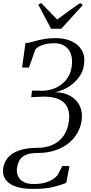

<svg xmlns="http://www.w3.org/2000/svg" viewBox="-36 -1004 605 1274"><path d="M183 249.5Q112.5 249.5 66.5 233Q20.5 216.5 -0.2 185.8Q-21 155 -15 112.5Q-11.5 87 1.8 62.8Q15 38.5 41.5 19.2Q68 0 110.2 -11.5Q152.5 -23 214 -23Q267.5 -23 311.2 -42.2Q355 -61.5 384 -100.5Q413 -139.5 421 -198Q428 -247.5 414 -284.8Q400 -322 361 -342.5Q322 -363 253 -363L171 -359L176.5 -403L244.5 -402Q273.5 -401.5 305 -410.5Q336.5 -419.5 365 -439Q393.5 -458.5 413.8 -489.5Q434 -520.5 440 -563.5Q446.5 -612.5 433.8 -647Q421 -681.5 393.2 -699.2Q365.5 -717 327.5 -717Q275 -717 242.8 -704.2Q210.5 -691.5 198.5 -675.5L156.5 -556H110.5L133 -718Q151.5 -719.5 171 -724.5Q190.5 -729.5 213.8 -735.8Q237 -742 266.8 -746.5Q296.5 -751 334.5 -751Q393 -751 438 -730.8Q483 -710.5 506.2 -671.5Q529.5 -632.5 521.5 -576Q516 -534.5 495.2 -502.5Q474.5 -470.5 446 -447.5Q417.5 -424.5 386.8 -410.8Q356 -397 330.5 -392Q393 -390.5 434.5 -365.2Q476 -340 494.5 -298.5Q513 -257 506 -206Q499.5 -160 476.8 -120.5Q454 -81 416.2 -51.5Q378.5 -22 328 -5.5Q277.5 11 215 11Q158.5 11 129.8 26.2Q101 41.5 90.5 64.5Q80 87.5 76.5 112Q73 137.5 82.5 161.8Q92 186 117.5 201.5Q143 217 187.5 217Q232 217 263.8 207.8Q295.5 198.5 316 184.5Q336.5 170.5 347.5 156.5L377 98H425L403.5 209.5Q372.5 222.5 320.5 236Q268.5 249.5 183 249.5ZM302.5 -813.5 218 -973 237 -984Q263 -956.5 289.8 -929.8Q316.5 -903 343.5 -874.5Q377.5 -900.5 415 -927Q452.5 -953.5 496 -984L513.5 -970.5L371 -813.5Z"/></svg>

Font: Merriweather 96pt Light
Style: Italic
Weight: 300
Italic angle: -7.8°
Version: Version 2.101